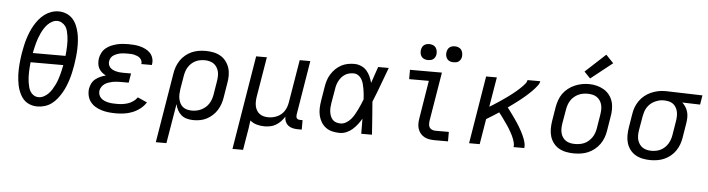

<svg xmlns="http://www.w3.org/2000/svg" viewBox="-54 -1037 5521 1497"><g transform="rotate(5 2706.0 -288.0)"><path d="M253 8Q232 8 212 3Q192 -2 174.5 -12Q157 -22 144 -36.5Q131 -51 121.5 -68.5Q112 -86 105 -105Q98 -124 94 -144Q90 -164 87.5 -184.5Q85 -205 84 -226Q83 -247 84 -268.5Q85 -290 86.5 -311.5Q88 -333 91 -354Q94 -375 97 -396Q102 -424 108 -452.5Q114 -481 122.5 -508.5Q131 -536 142 -563Q153 -590 168 -616Q183 -642 202.5 -666Q222 -690 246.5 -708Q271 -726 299 -735.5Q327 -745 356 -745Q387 -745 416 -733Q445 -721 465 -699Q485 -677 497 -649Q509 -621 515.5 -591Q522 -561 524 -529.5Q526 -498 525 -466Q524 -434 520.5 -402.5Q517 -371 512 -339Q507 -311 501 -282.5Q495 -254 486.5 -226.5Q478 -199 467 -172Q456 -145 441 -119Q426 -93 407 -69Q388 -45 363.5 -27Q339 -9 310 -0.5Q281 8 253 8ZM182 -404H438Q440 -424 441.5 -444.5Q443 -465 443.5 -484.5Q444 -504 443 -524Q442 -544 439 -563Q436 -582 431 -601Q426 -620 415 -635Q404 -650 387 -660Q370 -670 350 -670Q330 -670 310.5 -659.5Q291 -649 276 -633.5Q261 -618 249.5 -599.5Q238 -581 229 -562Q220 -543 213 -523.5Q206 -504 200.5 -484Q195 -464 190.5 -444Q186 -424 182 -404ZM257 -65Q277 -65 296.5 -75Q316 -85 331.5 -100.5Q347 -116 358.5 -134.5Q370 -153 379.5 -172Q389 -191 396 -210.5Q403 -230 408.5 -250Q414 -270 418.5 -290Q423 -310 427 -331H171Q169 -311 167.5 -291Q166 -271 165.5 -251Q165 -231 166 -211.5Q167 -192 170 -172.5Q173 -153 178 -134.5Q183 -116 193 -100.5Q203 -85 219.5 -75Q236 -65 257 -65Z M869 8Q840 8 811.5 5Q783 2 756.5 -6Q730 -14 707 -27.5Q684 -41 667.5 -62.5Q651 -84 645 -111.5Q639 -139 643 -167Q647 -188 657 -208Q667 -228 685 -242Q703 -256 723.5 -265Q744 -274 765 -279Q747 -288 732.5 -300.5Q718 -313 709 -330Q700 -347 698 -367Q696 -387 699 -408Q703 -430 714 -451.5Q725 -473 743.5 -488.5Q762 -504 784 -513.5Q806 -523 828.5 -528.5Q851 -534 873.5 -536Q896 -538 918 -538Q942 -538 966 -536Q990 -534 1012.5 -528Q1035 -522 1055.5 -511.5Q1076 -501 1091 -485Q1106 -469 1113 -446Q1120 -423 1116 -400Q1116 -398 1115.5 -396Q1115 -394 1115 -392H1032Q1032 -393 1032 -394Q1032 -395 1033 -396Q1035 -408 1029.5 -420Q1024 -432 1015 -440Q1006 -448 994 -452.5Q982 -457 970 -460Q958 -463 944.5 -463.5Q931 -464 918 -464Q905 -464 891.5 -463.5Q878 -463 864.5 -460.5Q851 -458 837.5 -453Q824 -448 811.5 -440.5Q799 -433 791 -421Q783 -409 781 -395Q778 -381 781.5 -367.5Q785 -354 794 -344Q803 -334 815 -328Q827 -322 840 -318.5Q853 -315 867 -313.5Q881 -312 895 -312H959L947 -239H883Q868 -239 852 -238Q836 -237 821 -234Q806 -231 790 -225.5Q774 -220 760.5 -211Q747 -202 737.5 -187.5Q728 -173 725 -158Q723 -141 728 -125.5Q733 -110 744.5 -99Q756 -88 771 -81.5Q786 -75 802 -71.5Q818 -68 835 -67Q852 -66 869 -66Q890 -66 911.5 -68.5Q933 -71 954.5 -78Q976 -85 995.5 -98.5Q1015 -112 1028 -131L1102 -98Q1084 -69 1056 -47.5Q1028 -26 996.5 -13.5Q965 -1 932.5 3.5Q900 8 869 8Z M1198 205 1288 -340Q1292 -367 1301.5 -393.5Q1311 -420 1327 -444Q1343 -468 1366 -487Q1389 -506 1415 -517.5Q1441 -529 1468.5 -533.5Q1496 -538 1523 -538Q1554 -538 1584.5 -532Q1615 -526 1640 -511.5Q1665 -497 1683 -473.5Q1701 -450 1710 -422Q1719 -394 1719 -362.5Q1719 -331 1713 -300L1695 -190Q1691 -164 1682.5 -138.5Q1674 -113 1659.5 -89.5Q1645 -66 1624.5 -47Q1604 -28 1579.5 -15Q1555 -2 1528.5 3Q1502 8 1476 8Q1449 8 1424 1.5Q1399 -5 1380.5 -20.5Q1362 -36 1350 -58Q1338 -80 1333 -105L1281 205ZM1456 -65Q1474 -65 1492.5 -68.5Q1511 -72 1528.5 -80.5Q1546 -89 1561.5 -102Q1577 -115 1587.5 -131.5Q1598 -148 1604.5 -166Q1611 -184 1614 -202L1632 -312Q1635 -331 1635.5 -350.5Q1636 -370 1631.5 -387.5Q1627 -405 1617 -420.5Q1607 -436 1592.5 -446Q1578 -456 1559.5 -460.5Q1541 -465 1522 -465Q1504 -465 1485.5 -461.5Q1467 -458 1450 -449.5Q1433 -441 1418.5 -427.5Q1404 -414 1394 -397.5Q1384 -381 1378.5 -363.5Q1373 -346 1370 -328L1353 -227Q1350 -207 1349 -187.5Q1348 -168 1351.5 -149.5Q1355 -131 1363 -114.5Q1371 -98 1385 -86.5Q1399 -75 1417.5 -70Q1436 -65 1456 -65Z M1798 205 1919 -530H2003L1951 -218Q1948 -199 1947.5 -180Q1947 -161 1950.5 -143.5Q1954 -126 1963 -110.5Q1972 -95 1986 -84.5Q2000 -74 2018 -69.5Q2036 -65 2055 -65Q2072 -65 2089.5 -68.5Q2107 -72 2123.5 -79.5Q2140 -87 2154.5 -99Q2169 -111 2179 -126.5Q2189 -142 2195 -159Q2201 -176 2204 -193L2260 -530H2343L2273 -104Q2272 -96 2273 -88.5Q2274 -81 2278.5 -75.5Q2283 -70 2290 -68Q2297 -66 2305 -66H2323V8H2293Q2272 8 2252 3.5Q2232 -1 2217 -13Q2202 -25 2194 -43.5Q2186 -62 2187 -82Q2175 -62 2158 -44Q2141 -26 2120 -13.5Q2099 -1 2076 3.5Q2053 8 2030 8Q1999 8 1969.5 -0.5Q1940 -9 1918 -28Q1918 -28 1918 -28Q1918 -28 1918 -28Q1914 5 1909 37.5Q1904 70 1898 102L1881 205Z M2620 8Q2591 8 2562.5 1.5Q2534 -5 2511.5 -21.5Q2489 -38 2474.5 -62Q2460 -86 2453.5 -113.5Q2447 -141 2448 -170.5Q2449 -200 2454 -230L2472 -340Q2476 -366 2484 -391Q2492 -416 2506.5 -439.5Q2521 -463 2541 -482.5Q2561 -502 2585 -515Q2609 -528 2635 -533Q2661 -538 2687 -538Q2715 -538 2740.5 -527Q2766 -516 2783.5 -496.5Q2801 -477 2812 -452.5Q2823 -428 2830 -402Q2841 -434 2852 -466Q2863 -498 2874 -530H2957Q2931 -462 2906 -393.5Q2881 -325 2853 -257Q2859 -193 2863 -128.5Q2867 -64 2872 0H2788Q2788 -30 2787.5 -59.5Q2787 -89 2787 -118Q2773 -94 2756 -72Q2739 -50 2718 -31.5Q2697 -13 2671.5 -2.5Q2646 8 2620 8ZM2620 -66Q2642 -66 2662.5 -78Q2683 -90 2698.5 -107.5Q2714 -125 2725.5 -145Q2737 -165 2747 -185.5Q2757 -206 2766 -227Q2775 -248 2783 -269Q2782 -289 2780 -309.5Q2778 -330 2774.5 -349.5Q2771 -369 2766 -388.5Q2761 -408 2751 -425Q2741 -442 2724.5 -453Q2708 -464 2687 -464Q2670 -464 2653 -460Q2636 -456 2621 -446.5Q2606 -437 2594 -423Q2582 -409 2574 -393.5Q2566 -378 2561 -361.5Q2556 -345 2554 -328L2535 -218Q2532 -200 2531 -182.5Q2530 -165 2532.5 -148Q2535 -131 2541 -115.5Q2547 -100 2558.5 -88Q2570 -76 2586.5 -71Q2603 -66 2620 -66Z M3363 0Q3341 0 3320 -3.5Q3299 -7 3281.5 -16.5Q3264 -26 3251 -41.5Q3238 -57 3231.5 -76.5Q3225 -96 3225 -117.5Q3225 -139 3229 -161L3277 -457H3123V-530H3373L3310 -149Q3308 -135 3308.5 -120.5Q3309 -106 3316 -95Q3323 -84 3336 -79Q3349 -74 3363 -74H3467V0ZM3456 -618Q3441 -618 3427.5 -623Q3414 -628 3405.5 -639.5Q3397 -651 3394.5 -665.5Q3392 -680 3395 -695Q3397 -705 3402 -715Q3407 -725 3416 -731.5Q3425 -738 3435.5 -740.5Q3446 -743 3456 -743Q3471 -743 3485 -737.5Q3499 -732 3507 -720.5Q3515 -709 3517.5 -694.5Q3520 -680 3518 -665Q3516 -655 3510.5 -645Q3505 -635 3496 -628.5Q3487 -622 3476.5 -620Q3466 -618 3456 -618ZM3256 -618Q3241 -618 3227.5 -623Q3214 -628 3205.5 -639.5Q3197 -651 3194.5 -665.5Q3192 -680 3195 -695Q3197 -705 3202 -715Q3207 -725 3216 -731.5Q3225 -738 3235.5 -740.5Q3246 -743 3256 -743Q3271 -743 3285 -737.5Q3299 -732 3307 -720.5Q3315 -709 3317.5 -694.5Q3320 -680 3318 -665Q3316 -655 3310.5 -645Q3305 -635 3296 -628.5Q3287 -622 3276.5 -620Q3266 -618 3256 -618Z M3632 0 3719 -530H3803L3764 -297Q3778 -305 3790.5 -313Q3803 -321 3816 -329.5Q3829 -338 3842 -346.5Q3855 -355 3867.5 -364Q3880 -373 3892.5 -381.5Q3905 -390 3917 -399.5Q3929 -409 3941.5 -418.5Q3954 -428 3965.5 -438Q3977 -448 3988.5 -458.5Q4000 -469 4010.5 -480Q4021 -491 4031 -503Q4041 -515 4043 -530H4143Q4141 -514 4131 -500.5Q4121 -487 4110.5 -474.5Q4100 -462 4088 -450Q4076 -438 4064 -427Q4052 -416 4039.5 -405Q4027 -394 4014 -383.5Q4001 -373 3988 -363Q3975 -353 3961.5 -343Q3948 -333 3935 -323.5Q3922 -314 3908 -304Q3919 -290 3929 -276.5Q3939 -263 3949 -249Q3959 -235 3969 -221Q3979 -207 3988.5 -192.5Q3998 -178 4007 -163Q4016 -148 4024 -133Q4032 -118 4039.5 -102.5Q4047 -87 4053 -70.5Q4059 -54 4063 -36Q4067 -18 4064 0H3980Q3983 -16 3979.5 -31Q3976 -46 3971 -60Q3966 -74 3959.5 -87.5Q3953 -101 3945.5 -114Q3938 -127 3930.5 -140Q3923 -153 3914.5 -165Q3906 -177 3897.5 -189Q3889 -201 3880.5 -213Q3872 -225 3863 -237Q3854 -249 3845 -260Q3821 -244 3797 -229Q3773 -214 3748 -199L3715 0Z M4453 8Q4422 8 4391.5 2Q4361 -4 4335.5 -18.5Q4310 -33 4292 -56.5Q4274 -80 4265.5 -108Q4257 -136 4257 -167.5Q4257 -199 4262 -230L4280 -340Q4285 -367 4294.5 -394.5Q4304 -422 4321 -446Q4338 -470 4362 -488.5Q4386 -507 4412.5 -518.5Q4439 -530 4467 -535.5Q4495 -541 4523 -541Q4554 -541 4584 -533.5Q4614 -526 4639 -511.5Q4664 -497 4682.5 -474Q4701 -451 4710 -422.5Q4719 -394 4719 -362.5Q4719 -331 4713 -300L4695 -190Q4691 -163 4681 -136Q4671 -109 4654 -85Q4637 -61 4613.5 -42Q4590 -23 4563 -11.5Q4536 0 4508 4Q4480 8 4453 8ZM4454 -66Q4473 -66 4491.5 -69Q4510 -72 4528 -80Q4546 -88 4561 -101.5Q4576 -115 4587 -131Q4598 -147 4604.5 -165.5Q4611 -184 4614 -202L4632 -312Q4635 -332 4635.5 -351Q4636 -370 4631.5 -388Q4627 -406 4616.5 -421.5Q4606 -437 4591 -447Q4576 -457 4557 -461Q4538 -465 4519 -465Q4500 -465 4481.5 -461.5Q4463 -458 4445.5 -449.5Q4428 -441 4413 -428Q4398 -415 4387.5 -398.5Q4377 -382 4371 -364Q4365 -346 4362 -328L4343 -218Q4340 -199 4339.5 -179.5Q4339 -160 4343.5 -142Q4348 -124 4358 -109Q4368 -94 4383 -84Q4398 -74 4416.5 -70Q4435 -66 4454 -66ZM4528 -585 4480 -635 4638 -781 4697 -719Z M5052 8Q5021 8 4991 2Q4961 -4 4935.5 -18.5Q4910 -33 4892 -56.5Q4874 -80 4865.5 -108Q4857 -136 4857 -167.5Q4857 -199 4862 -230L4880 -340Q4884 -367 4894 -393Q4904 -419 4920.5 -442.5Q4937 -466 4960 -484.5Q4983 -503 5009 -514.5Q5035 -526 5062 -532Q5089 -538 5116 -538Q5120 -538 5124.5 -538Q5129 -538 5133 -538L5412 -530L5400 -457L5260 -461Q5276 -447 5287.5 -428.5Q5299 -410 5304.5 -389.5Q5310 -369 5309.5 -346Q5309 -323 5305 -300L5287 -190Q5283 -163 5273.5 -136.5Q5264 -110 5248 -86Q5232 -62 5209 -43Q5186 -24 5160 -12.5Q5134 -1 5106.5 3.5Q5079 8 5052 8ZM5053 -65Q5071 -65 5089.5 -68.5Q5108 -72 5125 -80.5Q5142 -89 5156.5 -102.5Q5171 -116 5181 -132.5Q5191 -149 5197 -166.5Q5203 -184 5206 -202L5224 -312Q5227 -330 5227.5 -348Q5228 -366 5225 -383Q5222 -400 5214 -415Q5206 -430 5194 -441Q5182 -452 5165.5 -457.5Q5149 -463 5131 -464L5121 -465Q5118 -465 5115.5 -465Q5113 -465 5111 -465Q5093 -465 5075.5 -460Q5058 -455 5041 -446.5Q5024 -438 5010 -425Q4996 -412 4986 -396Q4976 -380 4970.5 -362.5Q4965 -345 4962 -328L4943 -218Q4940 -199 4939.5 -179.5Q4939 -160 4943.5 -142.5Q4948 -125 4958 -109.5Q4968 -94 4982.5 -84Q4997 -74 5015.5 -69.5Q5034 -65 5053 -65Z"/></g></svg>

Font: Iosevka Curly Extended
Style: Italic
Weight: 400
Width: 7
Italic angle: -9°
Monospace: yes
Designer: Belleve Invis
Foundry: Belleve Invis
Version: Version 11.1.0; ttfautohint (v1.8.3)